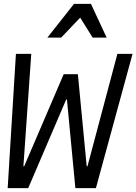

<svg xmlns="http://www.w3.org/2000/svg" viewBox="-20 -981 711 1001"><path d="M20 0 63 -700H143L102 -114H106L312 -594H386L432 -114H436L592 -700H671L480 0H373L329 -462H325L127 0ZM227 -785 366 -961H454L536 -785H463L398 -889L299 -785Z"/></svg>

Font: CommitMono
Style: Italic
Weight: 400
Monospace: yes
Designer: Eigil Nikolajsen
Foundry: Eigil Nikolajsen
Version: Version 1.143